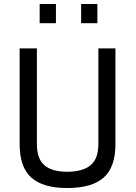

<svg xmlns="http://www.w3.org/2000/svg" viewBox="-20 -939 684 968"><path d="M166 -213Q166 -138 204.5 -105.5Q243 -73 318 -73Q396 -73 436 -105.5Q476 -138 476 -213V-695H562V-213Q562 -96 502.5 -43.5Q443 9 318 9Q197 9 138 -43.5Q79 -96 79 -213V-695H166ZM180 -919H262V-822H180ZM389 -919H471V-822H389Z"/></svg>

Font: Panefresco 500wt
Style: Regular
Weight: 700
Foundry: Campivisivi & Chank Co
Version: Version 1.001